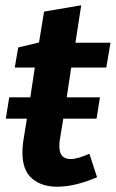

<svg xmlns="http://www.w3.org/2000/svg" viewBox="-20 -696 439 728"><path d="M2 -246 15 -327H95L112 -440H36L49 -516L128 -535L147 -652L288 -676L266 -534H399L383 -440H250L233 -327H359L346 -246H220L207 -167Q206 -162 205.5 -155.5Q205 -149 205 -143Q205 -116 216 -104.5Q227 -93 248 -93Q262 -93 280.5 -98.5Q299 -104 319 -113L348 -24Q264 12 197 12Q138 12 101.5 -19Q65 -50 65 -118Q65 -136 68 -159L82 -246Z"/></svg>

Font: Bitter
Style: Bold Italic
Weight: 700
Italic angle: -9°
Designer: Sol Matas, and Bitter project Authors
Foundry: Sol Matas
Version: Version 2.001